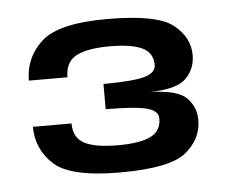

<svg xmlns="http://www.w3.org/2000/svg" viewBox="-34 -719 460 386"><g transform="rotate(-5 195.5 -526.0)"><path d="M193.9 -371.8Q295.4 -371.8 327.7 -398.6Q359.9 -425.5 359.9 -463.1Q359.9 -489.7 341.6 -508.1Q323.2 -526.4 267.5 -527.7Q322.7 -528.7 341.3 -547.8Q359.9 -566.9 359.9 -594.2Q359.9 -630.3 327.6 -655.8Q295.2 -681.4 194.3 -681.4Q96.4 -681.4 61.9 -649.8Q27.4 -618.2 27.4 -571.7H105.3Q105.3 -603 127.9 -614.6Q150.5 -626.3 194.6 -626.3Q238.8 -626.3 260.4 -616.1Q282.1 -605.9 282.1 -581.2Q282.1 -565.2 259.2 -558.7Q236.4 -552.3 176.2 -551.9V-501.1Q236.8 -500.8 259.4 -494.7Q282.1 -488.5 282.1 -473.1Q282.1 -448 260.8 -437.4Q239.6 -426.7 194.6 -426.7Q148.4 -426.7 126.9 -438.2Q105.3 -449.6 105.3 -478.5H27.4Q27.4 -433.2 60.8 -402.5Q94.3 -371.8 193.9 -371.8Z"/></g></svg>

Font: Anybody Thin
Style: Regular
Weight: 100
Designer: Tyler Finck
Foundry: Etcetera Type Company
Version: Version 1.114;gftools[0.9.25]